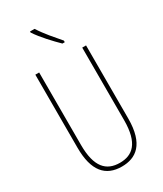

<svg xmlns="http://www.w3.org/2000/svg" viewBox="-235 -1035 958 1131"><g transform="rotate(-30 244.5 -470.0)"><path d="M203 -950H172V-943C205 -892 263 -831 302 -793H318V-804C279 -850 238 -895 203 -950ZM417 -217V-714H391V-221C391 -63 330 -15 245 -15C153 -15 98 -71 98 -221V-714H72V-217C72 -59 134 10 244 10C340 10 417 -42 417 -217Z"/></g></svg>

Font: Noto Sans Bengali ExtraCondensed Thin
Style: Regular
Weight: 100
Width: 2
Designer: Joana Ranito - Universal Thirst; Jelle Bosma - Monotype Design Team
Foundry: Universal Thirst ehf.
Version: Version 3.000